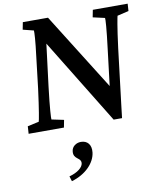

<svg xmlns="http://www.w3.org/2000/svg" viewBox="-106 -773 996 1194"><g transform="rotate(-10 391.5 -176.5)"><path d="M611 -428 584 -205 280 -690H121L112 -644L180 -627C181 -613 179 -565 166 -463L143 -268C125 -129 114 -72 111 -63L39 -47L36 0H259L268 -47L191 -63C190 -73 192 -128 209 -268L242 -533L572 5H625C632 -50 637 -102 644 -154L677 -428C694 -563 706 -620 708 -627L780 -644L783 -690H563L554 -644L629 -627C631 -620 628 -563 611 -428ZM240 305 250 337C339 311 399 249 407 184C413 135 388 106 347 106C316 106 290 126 287 154C280 207 333 200 329 238C326 263 295 290 240 305Z"/></g></svg>

Font: TPK Tissa Web Medium
Style: Italic
Weight: 500
Italic angle: -7°
Designer: Jacques Le Bailly, Suppakit Chalermlarp | Katatrad Co.,Ltd.
Foundry: Jacques Le Bailly, Cadson Demak Co.,Ltd.
Version: Version 5.000;Glyphs 3.1.2 (3151)